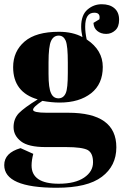

<svg xmlns="http://www.w3.org/2000/svg" viewBox="-30 -636 582 906"><path d="M411 -528C412 -511 418 -499 429 -490C440 -481 454 -476 471 -476C488 -476 502 -482 514 -493C526 -504 532 -520 532 -543C532 -566 525 -584 510 -597C495 -610 475 -616 450 -616C425 -616 403 -608 383 -591C363 -574 353 -547 353 -510C353 -510 353 -510 353 -510C353 -495 355 -479 359 -461C359 -461 359 -461 359 -461C328 -478 291 -486 248 -486C248 -486 248 -486 248 -486C176 -486 122 -471 86 -440C50 -409 32 -369 32 -319C32 -319 32 -319 32 -319C32 -240 71 -189 148 -167C148 -167 148 -167 148 -167C105 -141 76 -119 59 -102C42 -84 34 -62 34 -36C34 -9 46 13 69 31C92 49 131 58 185 58C185 58 282 58 282 58C282 58 282 58 282 58C333 58 367 63 384 72C401 82 409 101 409 130C409 159 395 183 367 202C339 221 299 231 247 231C247 231 247 231 247 231C162 231 119 202 119 145C119 145 119 145 119 145C119 128 122 109 127 90C127 90 67 63 67 63C67 63 67 63 67 63C16 78 -10 104 -10 143C-10 143 -10 143 -10 143C-10 214 72 250 237 250C237 250 237 250 237 250C334 250 405 233 451 198C496 164 519 118 519 59C519 59 519 59 519 59C519 -50 443 -104 292 -104C292 -104 190 -104 190 -104C190 -104 190 -104 190 -104C147 -104 126 -109 126 -118C126 -127 141 -141 170 -160C170 -160 170 -160 170 -160C198 -155 225 -152 251 -152C251 -152 251 -152 251 -152C314 -152 363 -167 400 -196C437 -225 455 -267 455 -320C455 -373 430 -416 379 -450C379 -450 379 -450 379 -450C374 -473 372 -493 372 -510C372 -510 372 -510 372 -510C372 -554 386 -576 415 -576C415 -576 415 -576 415 -576C435 -576 443 -566 439 -545C439 -545 411 -528 411 -528C411 -528 411 -528 411 -528ZM199 -341C199 -392 203 -426 211 -443C219 -460 231 -468 247 -468C262 -468 273 -460 280 -444C287 -427 290 -393 290 -341C290 -341 290 -292 290 -292C290 -292 290 -292 290 -292C290 -243 287 -211 280 -196C273 -180 261 -172 246 -172C230 -172 218 -180 211 -196C203 -212 199 -242 199 -287C199 -287 199 -341 199 -341C199 -341 199 -341 199 -341Z"/></svg>

Font: Abril Fatface Utterance
Style: Regular
Weight: 500
Designer: Veronika Burian, Jos Scaglione
Foundry: TypeTogether
Version: ""